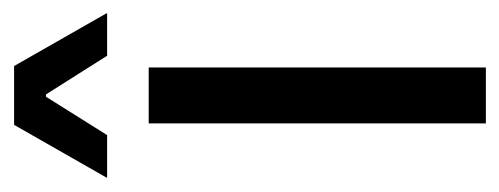

<svg xmlns="http://www.w3.org/2000/svg" viewBox="-254 -480 723 278"><g transform="rotate(-90 108.0 -341.5)"><path d="M148.8 0H67.8V-488.2H148.8ZM-10.7 -549.2 65.7 -683.1H150.9L227.3 -549.2V-548.4H165.8L109.8 -636.9H106.4L50.9 -548.4H-10.7Z"/></g></svg>

Font: Anek Devanagari Medium
Style: Regular
Weight: 500
Designer: Kailash Malviya (Devanagari) & Yesha Goshar (Latin)
Foundry: Ek Type
Version: Version 1.003